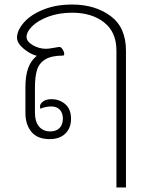

<svg xmlns="http://www.w3.org/2000/svg" viewBox="-20 -606 655 846"><path d="M493 -383Q493 -465 438.5 -507.5Q384 -550 298 -550Q240 -550 194 -533Q148 -516 122.5 -491Q97 -466 97 -443Q97 -423 124.5 -407Q152 -391 183 -391Q194 -391 216 -395Q236 -399 243 -399Q249 -399 256 -388Q263 -377 263 -368Q263 -361 257 -361Q206 -361 179 -344Q152 -327 143 -297.5Q134 -268 134 -221V-109Q134 -70 152 -48.5Q170 -27 201 -27Q228 -27 242.5 -42Q257 -57 257 -83Q257 -108 243.5 -122.5Q230 -137 206 -137Q182 -137 158 -127Q156 -133 156 -136Q156 -149 170 -159Q184 -169 206 -169Q242 -169 267.5 -147Q293 -125 293 -83Q293 -42 268 -17.5Q243 7 199 7Q145 7 118.5 -25Q92 -57 92 -108V-221Q92 -272 104 -305.5Q116 -339 142 -360Q112 -368 83.5 -392Q55 -416 55 -440Q55 -472 85 -506.5Q115 -541 170.5 -563.5Q226 -586 298 -586Q398 -586 466.5 -536Q535 -486 535 -383V220H493Z"/></svg>

Font: Krub ExtraLight
Style: Regular
Weight: 275
Designer: Ekaluck Peanpanawate
Foundry: Cadson Demak Co.,Ltd.
Version: Version 1.000; ttfautohint (v1.6)